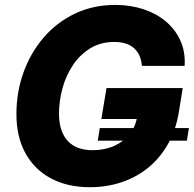

<svg xmlns="http://www.w3.org/2000/svg" viewBox="-20 -758 795 788"><path d="M349.6 10.3Q256.3 10.3 188.7 -26.1Q121.1 -62.5 84.2 -129.6Q47.4 -196.8 47.4 -289.6Q47.4 -379.9 76.4 -460.7Q105.5 -541.5 159.2 -604Q212.9 -666.5 287.6 -702.1Q362.3 -737.8 453.1 -737.8Q514.6 -737.8 567.9 -720.5Q621.1 -703.1 660.2 -670.4Q699.2 -637.7 720.2 -591.6Q741.2 -545.4 737.8 -487.8H562.5Q560.5 -510.7 552.5 -529.1Q544.4 -547.4 530.3 -560.1Q516.1 -572.8 495.8 -579.3Q475.6 -585.9 449.7 -585.9Q393.6 -585.9 351.1 -560.1Q308.6 -534.2 279.8 -491.5Q251 -448.7 236.6 -396.5Q222.2 -344.2 222.2 -291.5Q222.2 -219.2 257.3 -180.4Q292.5 -141.6 359.4 -141.6Q409.7 -141.6 448.7 -159.2Q487.8 -176.8 512.2 -207.8Q536.6 -238.8 543 -279.3L575.2 -269.5H396L417 -396.5H730L713.4 -294.4Q701.2 -222.7 668.9 -166Q636.7 -109.4 588.6 -70.1Q540.5 -30.8 479.5 -10.3Q418.5 10.3 349.6 10.3ZM381.3 -180.7 389.6 -232.4H755.4L747.1 -180.7Z"/></svg>

Font: Inter 18pt ExtraBold
Style: Italic
Weight: 800
Italic angle: -9.3988°
Designer: Rasmus Andersson
Foundry: rsms
Version: Version 4.001;git-66647c0bb